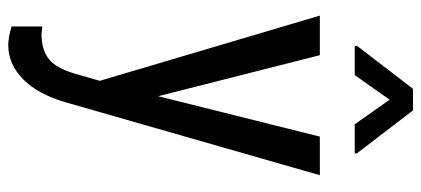

<svg xmlns="http://www.w3.org/2000/svg" viewBox="-293 -497 1003 457"><g transform="rotate(90 208.5 -268.5)"><path d="M87.9 213.4Q70.3 213.4 43 205.6V132.3L62 134.3Q99.6 133.8 121.1 116.2Q142.6 98.6 155.3 54.7L172.4 -4.4L17.1 -528.3H111.3L209 -143.6L305.2 -528.3H397L224.1 74.7Q204.6 142.6 168.9 177.7Q133.3 212.9 87.9 213.4ZM345.2 -611.3H275.9L217.3 -694.3L158.7 -611.3H89.4V-617.2L191.4 -750H242.7L345.2 -616.2Z"/></g></svg>

Font: RobotoCondensed-Regular
Style: Regular
Weight: 400
Designer: Google
Version: Version 2.001201; 2014